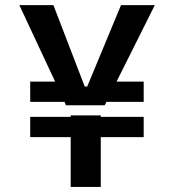

<svg xmlns="http://www.w3.org/2000/svg" viewBox="-20 -740 688 760"><path d="M592.8 -719.7 441.4 -417H548.8V-336.9H401.4L394.5 -323.2H241.2L235.4 -336.9H99.6V-417H198.2L56.6 -719.7H191.4L315.4 -397.5H325.2L459 -719.7ZM378.9 -283.2V-277.3H548.8V-197.3H378.9V0H259.8V-197.3H99.6V-277.3H259.8V-283.2Z"/></svg>

Font: Allerta
Style: Stencil
Weight: 400
Designer: Matt McInerney
Foundry: Matt McInerney
Version: Version 1.0